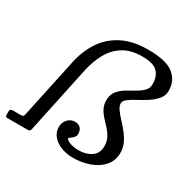

<svg xmlns="http://www.w3.org/2000/svg" viewBox="-227 -969 1178 1162"><g transform="rotate(30 362.0 -387.5)"><path d="M655 -160Q655 -104 621.2 -66Q587.5 -28 533.5 -9Q479.5 10 419 10Q376 10 338 -4.5Q300 -19 276.8 -46Q253.5 -73 253.5 -110.5Q253.5 -142 274 -164Q294.5 -186 324.5 -186Q347.5 -186 362 -171.8Q376.5 -157.5 376.5 -130Q376.5 -116.5 367.2 -106Q358 -95.5 347 -88Q337.5 -81.5 336.5 -78Q335.5 -74.5 340.5 -70.5Q356.5 -58 378.8 -52.2Q401 -46.5 426.5 -46.5Q478.5 -46.5 514.8 -71.2Q551 -96 551 -145Q551 -178.5 538 -203.5Q525 -228.5 505.8 -249.5Q486.5 -270.5 467 -291.5Q447.5 -312.5 434.5 -337Q421.5 -361.5 421.5 -393.5Q421.5 -432 441.2 -457Q461 -482 490 -499.8Q519 -517.5 547.8 -533.2Q576.5 -549 596.2 -568.2Q616 -587.5 616 -616.5Q616 -671 586.2 -701.2Q556.5 -731.5 478.5 -731.5Q399 -731.5 346.8 -698.5Q294.5 -665.5 263.5 -608.8Q232.5 -552 217.5 -481L119.5 -18.5Q117 -6.5 112.8 -3.2Q108.5 0 95.5 0H-42Q-52.5 0 -54.5 -3.8Q-56.5 -7.5 -57 -18.5V-40Q-57 -50.5 -51.5 -53.5Q-46 -56.5 -36.5 -56.5H18.5Q32 -56.5 35.8 -62.2Q39.5 -68 42 -80.5L129.5 -491Q148 -577.5 192.2 -643.8Q236.5 -710 310 -747.5Q383.5 -785 490 -785Q616 -785 668.2 -743Q720.5 -701 720.5 -631Q720.5 -597.5 699 -571.5Q677.5 -545.5 645.5 -525Q613.5 -504.5 581.5 -487.5Q549.5 -470.5 528 -454.5Q506.5 -438.5 506.5 -421.5Q506.5 -402 521.5 -380.8Q536.5 -359.5 558.8 -335.8Q581 -312 603 -285Q625 -258 640 -226.8Q655 -195.5 655 -160Z"/></g></svg>

Font: Besley*
Style: Italic
Weight: 400
Italic angle: -13°
Designer: Owen Earl
Foundry: indestructible type*
Version: Version 2.000; ttfautohint (v1.8.3)